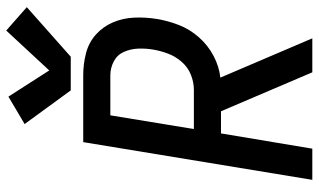

<svg xmlns="http://www.w3.org/2000/svg" viewBox="-223 -799 1022 616"><g transform="rotate(-90 288.0 -491.0)"><path d="M19 0H119L168 -293H239L364 0H473L347 -295Q383 -299 417 -317Q451 -335 476.5 -364Q502 -393 515.5 -427.5Q529 -462 535 -498Q541 -534 539.5 -570.5Q538 -607 524.5 -639Q511 -671 485.5 -694Q460 -717 425.5 -726Q391 -735 354 -735H140ZM182 -380 226 -648H354Q378 -648 399 -637Q420 -626 429.5 -604.5Q439 -583 440 -559Q441 -535 437 -511Q433 -487 424 -463Q415 -439 397.5 -419Q380 -399 356 -389.5Q332 -380 308 -380ZM306 -775H414L573 -916L498 -982L370 -844L286 -975L198 -923Z"/></g></svg>

Font: Iosevka Sparkle Medium
Style: Italic
Weight: 500
Italic angle: -9°
Designer: Belleve Invis
Foundry: Belleve Invis
Version: Version 4.5.0; ttfautohint (v1.8.3)